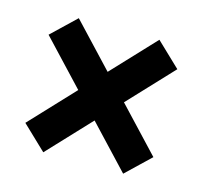

<svg xmlns="http://www.w3.org/2000/svg" viewBox="-65 -533 541 512"><g transform="rotate(15 205.0 -277.0)"><path d="M94.5 -92 28 -155.5 316 -462 382.5 -398.5ZM315 -92 27 -398.5 93.5 -462 381.5 -155.5Z"/></g></svg>

Font: Cabin
Style: Bold
Weight: 700
Width: 4
Designer: Pablo Impallari
Foundry: Pablo Impallari. http://www.impallari.com Igino Marini. http://www.ikern.com
Version: Version 3.001